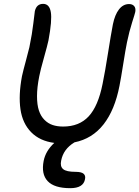

<svg xmlns="http://www.w3.org/2000/svg" viewBox="-20 -733 724 998"><path d="M345.2 245.1Q262.2 245.1 227.8 208.5Q193.4 171.9 207 103Q217.3 51.3 262.2 9.8Q187 0 142.1 -45.7Q97.2 -91.3 86.4 -164.8Q75.7 -238.3 94.2 -336.9Q100.6 -366.2 115 -418.9Q129.4 -471.7 132.8 -487.8Q147.5 -559.6 153.3 -611.8Q159.2 -664.1 161.1 -674.8Q169.9 -712.9 204.1 -712.9Q236.8 -712.9 244.1 -670.4Q251.5 -627.9 231.9 -522.9Q226.6 -497.6 208.3 -432.6Q189.9 -367.7 184.1 -336.9Q172.4 -278.8 172.4 -233.6Q172.4 -188.5 182.1 -158.9Q191.9 -129.4 210.7 -110.4Q229.5 -91.3 253.4 -83.3Q277.3 -75.2 308.1 -75.2Q391.6 -75.2 440.9 -128.2Q490.2 -181.2 513.2 -296.9Q526.4 -361.3 541.3 -456.3Q556.2 -551.3 566.9 -606.9Q577.1 -656.7 598.6 -684.3Q620.1 -711.9 650.9 -711.9Q668.5 -711.9 677.5 -701.2Q686.5 -690.4 683.1 -670.9Q681.2 -661.6 666.5 -615.7Q651.9 -569.8 640.1 -513.2Q632.3 -475.1 620.4 -399.4Q608.4 -323.7 601.1 -287.1Q576.7 -161.1 518.1 -86.4Q459.5 -11.7 367.2 6.8Q309.1 42 297.9 102.1Q291.5 131.8 308.1 146Q324.7 160.2 373 160.2Q403.3 160.2 414.6 170.2Q425.8 180.2 421.9 198.2Q413.6 245.1 345.2 245.1Z"/></svg>

Font: Shantell Sans Normal
Style: Italic
Weight: 400
Italic angle: -11.31°
Designer: Stephen Nixon, Anya Danilova, Shantell Martin
Foundry: Arrow Type
Version: Version 1.006;[559af2be0]